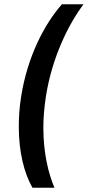

<svg xmlns="http://www.w3.org/2000/svg" viewBox="-20 -781 411 899"><path d="M132 98H235C206 30 183 -66 183 -182C183 -228 187 -278 195 -330C224 -513 300 -666 371 -761H270C186 -666 108 -513 79 -329C71 -279 68 -232 68 -188C68 -69 93 30 132 98Z"/></svg>

Font: Arthouse Owned Medium
Style: Italic
Weight: 500
Italic angle: -10°
Designer: Jeremy Tribby
Foundry: Tribby Type
Version: Version 1.000;PS 001.000;hotconv 1.0.88;makeotf.lib2.5.64775